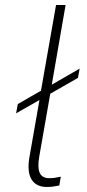

<svg xmlns="http://www.w3.org/2000/svg" viewBox="-20 -740 346 764"><path d="M166 4C185 4 196 2 216 -2L222 -37C204 -33 192 -31 176 -31C136 -31 127 -62 136 -116L180 -367L290 -430L297 -467L186 -403L241 -720H203L143 -379L51 -326L44 -289L137 -342L97 -114C83 -33 113 4 166 4Z"/></svg>

Font: Fixel Display 20240404 ExLight
Style: Italic
Weight: 200
Italic angle: -10°
Designer: AlfaBravo + MacPaw
Foundry: Kyrylo Tkachov, Marchela Mozhyna, Serhii Makarenko, Maria Weinstein, Zakhar Kryvoshyya
Version: Version 1.211;Glyphs 3.2 (3225)